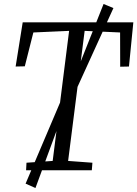

<svg xmlns="http://www.w3.org/2000/svg" viewBox="-20 -855 690 964"><path d="M111 0 113 -38 244.5 -47 327 -700 147.5 -692 104.5 -522 58.5 -521 94 -743H649.5L627.5 -521L583.5 -520L583 -692L405 -700L322 -47L444 -38L441 0ZM108.5 67 301.5 -387 332.5 -413.5 500 -835 549.5 -814.5 360 -398.5 328.5 -373.5 158 89Z"/></svg>

Font: Merriweather Light 18pt Light
Style: Italic
Weight: 300
Italic angle: -7.8°
Version: Version 2.101